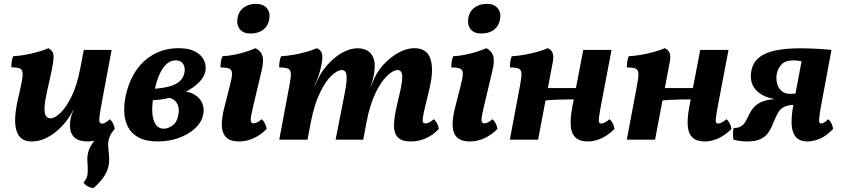

<svg xmlns="http://www.w3.org/2000/svg" viewBox="-20 -713 4298 980"><path d="M140.5 9Q109.1 9 90 -6Q70.9 -21 63 -49.7Q55 -78.5 57.9 -119.7Q60.8 -161 72.9 -213Q86.3 -269.3 92 -301Q97.7 -332.7 94.2 -346.9Q90.7 -361.2 77.2 -365.2Q63.6 -369.2 38.1 -369.7Q37.6 -382.9 39.7 -398.4Q41.7 -413.8 47.3 -426Q75.4 -427.5 108.4 -433.2Q141.4 -438.9 172.9 -447.9Q204.4 -456.9 227.3 -467Q240.4 -459 246.9 -449.7Q253.5 -440.4 253.3 -420Q253.1 -399.6 245.2 -360.2Q237.3 -320.8 221.5 -253Q209.5 -199.3 207.5 -167.7Q205.5 -136.1 214 -122.5Q222.5 -108.9 238.5 -108.9Q258.5 -108.9 287.6 -136Q316.7 -163.2 345.5 -221.3Q374.3 -279.5 391.3 -372.5L407.6 -458H549.7L502.8 -207.4Q492 -150.4 488.5 -123.7Q485.1 -96.9 488.6 -89.4Q492.1 -81.9 501.5 -81.9Q515.9 -81.9 540.6 -104.6Q549.7 -97 556.8 -83Q563.9 -69 565.9 -55.3Q537.7 -25.8 500.9 -8.4Q464.2 9 428.3 9Q386.8 9 365.6 -6.8Q344.3 -22.6 339.3 -48.4Q334.2 -74.2 340.2 -105.6Q342.2 -117.1 346.2 -129.1Q350.2 -141.1 356.2 -153.6H354.7Q339.1 -121.3 316.2 -92.2Q293.3 -63.2 265.2 -40.2Q237 -17.3 205.6 -4.1Q174.2 9 140.5 9ZM457.2 247Q424.1 243.7 406.3 219Q427.6 196 427.8 164.8Q428 133.6 426.1 110.2Q424.1 81.3 432.6 56.1Q441 30.9 462.8 3.9Q484.6 -23.2 524 -55.3H565.9Q544.7 -31.3 537.7 -9.8Q530.7 11.7 532.2 32.2Q533.7 52.6 535.7 74Q539.3 102.7 534.6 130.3Q530 157.9 511.9 186.3Q493.9 214.7 457.2 247Z M787.2 9Q724.2 9 686.8 -11.7Q649.4 -32.4 632.3 -66.9Q615.3 -101.4 614.1 -143.5Q613 -185.6 622.5 -227.8Q639.9 -304.3 677.9 -357.6Q716 -410.8 770.5 -438.9Q825.1 -467 890.9 -467Q937.5 -467 966.3 -454.5Q995.1 -441.9 1010.1 -422.8Q1025 -403.8 1028.3 -382.9Q1031.6 -362.1 1027.5 -345.6Q1020.5 -317.2 994.3 -291.2Q968.1 -265.3 929.3 -245.3Q890.5 -225.3 844.3 -213.5Q798.1 -201.7 750.6 -201.7L764.5 -259.9Q806.1 -262.4 839 -270.4Q871.9 -278.3 893.2 -294.9Q914.5 -311.6 920.5 -337.8Q927.1 -363.8 916.1 -384.4Q905 -405 875.6 -405Q852.3 -405 831.6 -387.6Q810.9 -370.2 794.8 -335Q778.7 -299.9 767.4 -245.2Q749 -151.6 762.9 -103.8Q776.7 -56.1 816.3 -56.1Q838.7 -56.1 861.8 -73.4Q885 -90.7 891 -130.4Q895.4 -158.3 887.4 -177.3Q879.4 -196.3 863.4 -206Q847.4 -215.7 827.5 -215.7L891.2 -248.4Q942.2 -248.4 972.3 -230.3Q1002.3 -212.2 1013.2 -183.9Q1024.2 -155.6 1016.2 -124.1Q1007.2 -85.5 973 -55.4Q938.8 -25.2 890.3 -8.1Q841.8 9 787.2 9Z M1201.4 9Q1155.9 9 1134.9 -11.6Q1114 -32.2 1112.4 -68.9Q1110.9 -105.6 1122.4 -154.3L1151.9 -270.1Q1163.3 -313.3 1164.2 -334.5Q1165.1 -355.6 1151.6 -362.2Q1138.1 -368.7 1105.6 -368.7Q1105.2 -383.3 1107.4 -398.6Q1109.7 -413.8 1115.3 -426Q1144.4 -427.5 1174.7 -433.4Q1205 -439.4 1233.1 -448.1Q1261.1 -456.9 1284.1 -467Q1310.4 -454.5 1319 -429Q1327.6 -403.4 1315.3 -351.9L1270.2 -162Q1258.3 -112 1260 -97.7Q1261.7 -83.5 1274.1 -83.5Q1282.1 -83.5 1292.7 -88.4Q1303.3 -93.3 1315.7 -104.6Q1324.7 -97 1332.1 -83Q1339.5 -69 1341 -54.9Q1309.9 -23.3 1273.9 -7.2Q1237.8 9 1201.4 9ZM1257.1 -542Q1222.1 -542 1204.4 -563.7Q1186.6 -585.5 1192.1 -620.3Q1198.1 -655.1 1223.7 -674.2Q1249.3 -693.3 1288.4 -693.3Q1322.8 -693.3 1341.9 -671.4Q1360.9 -649.4 1353.9 -613Q1347.9 -579.7 1323.1 -560.9Q1298.3 -542 1257.1 -542Z M2077.5 9Q2031.4 9 2011.4 -11.2Q1991.3 -31.3 1991 -69.7Q1990.6 -108.1 2003.1 -162.4L2017.1 -223.2Q2034.7 -295.3 2033 -325.3Q2031.4 -355.4 2008.8 -355.4Q1987.4 -355.4 1956.6 -326.6Q1925.8 -297.9 1897 -238.9Q1868.2 -179.9 1850.7 -89.3L1834 0H1692.9L1733.6 -206.7Q1746 -265.8 1748.5 -297.8Q1751 -329.9 1745.3 -342.6Q1739.6 -355.4 1724.5 -355.4Q1702.1 -355.4 1671.5 -326.4Q1640.9 -297.5 1612.6 -238.5Q1584.2 -179.5 1566.2 -88.2L1549.5 0H1405.3L1457.1 -275.9Q1465.1 -317.1 1464.6 -336.8Q1464.1 -356.6 1450.6 -362.6Q1437.1 -368.7 1405.1 -368.7Q1404.6 -382.4 1406.9 -398.1Q1409.2 -413.8 1414.8 -426Q1443.8 -427.5 1477.1 -433.2Q1510.5 -438.9 1542.2 -447.9Q1573.9 -456.9 1597.9 -467Q1616 -458.9 1621.7 -443.6Q1627.5 -428.4 1624.1 -402Q1619.2 -368.4 1609.7 -338.1Q1600.1 -307.7 1583.9 -271.2H1584.9L1603.6 -311Q1617.2 -339.8 1639.3 -367.6Q1661.4 -395.4 1688.5 -417.8Q1715.6 -440.2 1745.6 -453.4Q1775.7 -466.5 1805.3 -466.5Q1835.2 -466.5 1855.5 -454.5Q1875.8 -442.5 1885.5 -418.5Q1895.2 -394.6 1891.9 -358.8Q1890.5 -340.7 1885.8 -318.9Q1881 -297 1871.5 -271.2H1872.5L1888.5 -307.9Q1902.2 -340.3 1925 -368.6Q1947.9 -396.9 1976.4 -419.3Q2005 -441.7 2035.5 -454.4Q2066.1 -467 2095.1 -467Q2158.2 -467 2176.7 -413.5Q2195.2 -360 2172.8 -263.7L2150.1 -169.2Q2140.6 -130.3 2138.4 -111.9Q2136.2 -93.5 2139.4 -88.2Q2142.7 -83 2150.6 -83Q2160.5 -83 2170.1 -87.9Q2179.7 -92.8 2195.1 -104.6Q2204.1 -96.1 2211.3 -82.3Q2218.4 -68.5 2219.9 -54.9Q2187.9 -21.4 2151.8 -6.2Q2115.8 9 2077.5 9Z M2379.4 9Q2333.9 9 2312.9 -11.6Q2292 -32.2 2290.4 -68.9Q2288.9 -105.6 2300.4 -154.3L2329.9 -270.1Q2341.3 -313.3 2342.2 -334.5Q2343.1 -355.6 2329.6 -362.2Q2316.1 -368.7 2283.6 -368.7Q2283.2 -383.3 2285.4 -398.6Q2287.7 -413.8 2293.3 -426Q2322.4 -427.5 2352.7 -433.4Q2383 -439.4 2411.1 -448.1Q2439.1 -456.9 2462.1 -467Q2488.4 -454.5 2497 -429Q2505.6 -403.4 2493.3 -351.9L2448.2 -162Q2436.3 -112 2438 -97.7Q2439.7 -83.5 2452.1 -83.5Q2460.1 -83.5 2470.7 -88.4Q2481.3 -93.3 2493.7 -104.6Q2502.7 -97 2510.1 -83Q2517.5 -69 2519 -54.9Q2487.9 -23.3 2451.9 -7.2Q2415.8 9 2379.4 9ZM2435.1 -542Q2400.1 -542 2382.4 -563.7Q2364.6 -585.5 2370.1 -620.3Q2376.1 -655.1 2401.7 -674.2Q2427.3 -693.3 2466.4 -693.3Q2500.8 -693.3 2519.9 -671.4Q2538.9 -649.4 2531.9 -613Q2525.9 -579.7 2501.1 -560.9Q2476.3 -542 2435.1 -542Z M2981.6 9Q2937.9 9 2916.8 -11.8Q2895.7 -32.6 2893.2 -72.2Q2890.7 -111.8 2901.2 -167.5L2957.1 -458H3101.4L3048.6 -181.1Q3040.2 -136.2 3037.5 -114.9Q3034.7 -93.6 3038 -88Q3041.3 -82.5 3049.3 -82.5Q3057.1 -82.5 3068.9 -88.9Q3080.7 -95.2 3091.2 -104.6Q3100.7 -96.6 3107.9 -82.8Q3115 -69 3116.5 -54.9Q3083.5 -21.9 3048.7 -6.5Q3013.8 9 2981.6 9ZM2582.3 0 2634.2 -275.9Q2642.1 -317.1 2641.6 -336.8Q2641.1 -356.6 2627.9 -362.6Q2614.6 -368.7 2582.6 -368.7Q2582.6 -383.3 2584.7 -398.8Q2586.7 -414.3 2592.3 -426Q2621.4 -427.5 2654.9 -433.2Q2688.5 -438.9 2720.4 -447.9Q2752.4 -456.9 2776.3 -467Q2794.4 -459.4 2800.5 -442.9Q2806.5 -426.3 2802.6 -402L2726.6 0ZM2750.4 -198.7 2761 -263.4H2928.7L2919.5 -205.8Q2894 -205.8 2863.4 -205.3Q2832.9 -204.8 2803.4 -203.3Q2773.9 -201.7 2750.4 -198.7Z M3578.6 9Q3534.9 9 3513.8 -11.8Q3492.7 -32.6 3490.2 -72.2Q3487.7 -111.8 3498.2 -167.5L3554.1 -458H3698.4L3645.6 -181.1Q3637.2 -136.2 3634.5 -114.9Q3631.7 -93.6 3635 -88Q3638.3 -82.5 3646.3 -82.5Q3654.1 -82.5 3665.9 -88.9Q3677.7 -95.2 3688.2 -104.6Q3697.7 -96.6 3704.9 -82.8Q3712 -69 3713.5 -54.9Q3680.5 -21.9 3645.7 -6.5Q3610.8 9 3578.6 9ZM3179.3 0 3231.2 -275.9Q3239.1 -317.1 3238.6 -336.8Q3238.1 -356.6 3224.9 -362.6Q3211.6 -368.7 3179.6 -368.7Q3179.6 -383.3 3181.7 -398.8Q3183.7 -414.3 3189.3 -426Q3218.4 -427.5 3251.9 -433.2Q3285.5 -438.9 3317.4 -447.9Q3349.4 -456.9 3373.3 -467Q3391.4 -459.4 3397.5 -442.9Q3403.5 -426.3 3399.6 -402L3323.6 0ZM3347.4 -198.7 3358 -263.4H3525.7L3516.5 -205.8Q3491 -205.8 3460.4 -205.3Q3429.9 -204.8 3400.4 -203.3Q3370.9 -201.7 3347.4 -198.7Z M4101.7 9Q4062.5 9 4042.9 -13Q4023.3 -35 4020.8 -76Q4018.3 -116.9 4028.8 -174.3L4077.1 -430.8L4080.2 -398.3Q4070.3 -400.8 4056.3 -402.8Q4042.3 -404.8 4029.4 -404.8Q3986.6 -404.8 3967.1 -381.9Q3947.6 -359 3943.6 -328.8Q3941.1 -305.1 3947.5 -283.1Q3953.8 -261.1 3970.6 -247.6Q3987.4 -234 4014.3 -234Q4020.7 -234 4030.5 -234.7Q4040.3 -235.5 4048.8 -236.5L4041.7 -203.3H3982.4Q3929 -203.3 3888.7 -219.7Q3848.4 -236.2 3828.1 -267.4Q3807.7 -298.7 3813.7 -343.3Q3820.2 -389.9 3851.5 -416.9Q3882.9 -444 3936.9 -455.2Q3990.9 -466.5 4063.5 -466.5Q4098.4 -466.5 4141 -464.5Q4183.6 -462.5 4223.8 -458L4169.7 -166.8Q4160.6 -114.8 4160.6 -98.6Q4160.6 -82.5 4170.6 -82.5Q4179 -82.5 4188.8 -88.9Q4198.7 -95.2 4207.6 -104.6Q4217.2 -96.6 4224.1 -82.8Q4230.9 -69 4232.4 -54.9Q4199.5 -20 4165.7 -5.5Q4131.8 9 4101.7 9ZM3792.5 9Q3774.2 9 3756.2 6.5Q3738.2 4 3724 0Q3721 -11.1 3721.3 -28.6Q3721.5 -46.1 3724 -59.2Q3747.9 -59.7 3762 -68.3Q3776.1 -76.8 3785.3 -92.9Q3794.5 -109 3804.1 -129.4Q3818.2 -158.5 3838.7 -175.7Q3859.3 -193 3891.8 -200.9Q3924.4 -208.8 3973.7 -208.8H4044.3L4039.7 -178Q4001.9 -177.5 3981.9 -167.2Q3962 -156.9 3950.5 -136.2Q3939.1 -115.5 3925.3 -81.9Q3914.9 -54.9 3900.2 -34.4Q3885.6 -14 3860.3 -2.5Q3835 9 3792.5 9Z"/></svg>

Font: Vollkorn
Style: Italic
Weight: 400
Italic angle: -11°
Designer: Friedrich Althausen
Foundry: Friedrich Althausen
Version: Version 5.001